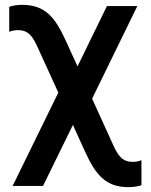

<svg xmlns="http://www.w3.org/2000/svg" viewBox="-20 -565 620 790"><path d="M32 200H157L280 -51L330 59C373 153 414 205 508 205C527 205 544 203 562 197V94C551 99 538 101 526 101C484 101 466 77 445 30L359 -159L545 -540H420L299 -292L250 -399C207 -493 166 -545 72 -545C53 -545 36 -543 18 -537V-434C29 -439 42 -441 54 -441C96 -441 114 -417 135 -370L220 -184Z"/></svg>

Font: CommitMono-dimboump
Style: Bold
Weight: 700
Monospace: yes
Designer: Eigil Nikolajsen
Foundry: Eigil Nikolajsen
Version: Version 1.143